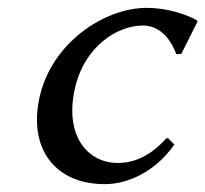

<svg xmlns="http://www.w3.org/2000/svg" viewBox="-20 -459 523 489"><path d="M344 -394C382 -394 412 -367 429 -321L442 -322L483 -404L482 -407C454 -423 404 -439 354 -439C246 -439 110 -350 80 -208C53 -79 121 10 247 10C307 10 377 -23 424 -91L408 -107H404C363 -62 323 -44 280 -44C203 -44 145 -113 170 -230C193 -340 278 -394 344 -394Z"/></svg>

Font: Libertinus Sans
Style: Italic
Weight: 400
Italic angle: -12°
Designer: Philipp H. Poll, Khaled Hosny
Foundry: Caleb Maclennan
Version: Version 7.050;RELEASE